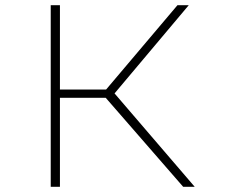

<svg xmlns="http://www.w3.org/2000/svg" viewBox="-20 -720 915 740"><path d="M175.5 0V-700H211V-375H389L664 -700H707.5L421.5 -360L730.5 0H686L387.5 -343H211V0Z"/></svg>

Font: Trispace SemiExpanded Thin
Style: Regular
Weight: 100
Width: 6
Designer: Tyler Finck
Foundry: Etcetera Type Company
Version: Version 1.210; ttfautohint (v1.8.3)